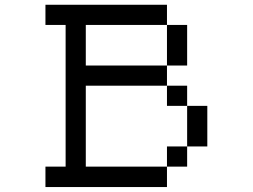

<svg xmlns="http://www.w3.org/2000/svg" viewBox="-20 -712 1040 790"><path d="M167 -26.4H250V-609.4H167V-692.4H667V-609.4H333V-442.4H667V-359.4H333V-26.4H667V57.6H167ZM667 -26.4V-109.4H750V-26.4ZM750 -109.4V-276.4H667V-359.4H750V-276.4H833V-109.4ZM667 -442.4V-609.4H750V-442.4Z"/></svg>

Font: KH Dot kagurazaka 12
Style: Regular
Weight: 400
Designer: Original version for X68000 by Keitarou Hiraki (http://hp.vector.co.jp/authors/VA000874/) / TrueType conversion by Homem
Version: Version 1.00.20150527